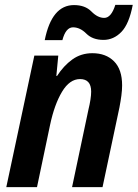

<svg xmlns="http://www.w3.org/2000/svg" viewBox="-20 -774 569 794"><path d="M238 -608Q252 -661 282 -661Q311 -661 337 -635Q363 -609 408 -609Q450 -609 482 -642Q514 -675 529 -754H457Q440 -700 411 -700Q384 -700 358 -726.5Q332 -753 286 -753Q194 -753 165 -608ZM133 0 187 -257Q205 -342 236.5 -394.5Q268 -447 311 -447Q357 -447 357 -395Q357 -381 354 -361.5Q351 -342 346 -322L278 0H404L474 -330Q479 -356 482 -379Q485 -402 485 -421Q485 -487 451.5 -520.5Q418 -554 362 -554Q315 -554 279 -528Q243 -502 216 -460H213L221 -544H122L6 0Z"/></svg>

Font: Noto Sans UI SemiCondensed
Style: Bold Italic
Weight: 700
Width: 4
Designer: Monotype Design Team
Foundry: Monotype Imaging Inc.
Version: 1.001